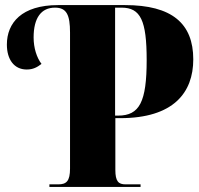

<svg xmlns="http://www.w3.org/2000/svg" viewBox="-20 -734 781 754"><path d="M174 0H532V-10H473C445 -10 433 -22 433 -67V-270H452C661 -270 739 -370 739 -501C739 -642 655 -714 471 -714H208C65 -714 7 -644 7 -559C7 -501 35 -461 85 -461C110 -461 126 -470 143 -483C124 -508 112 -546 112 -587C112 -664 142 -704 196 -704C242 -704 255 -675 255 -606V-72C255 -23 241 -10 209 -10H174ZM444 -280H432V-704H457C532 -704 556 -654 556 -498C556 -334 528 -280 444 -280Z"/></svg>

Font: Noto Serif Display Condensed Black
Style: Regular
Weight: 900
Width: 3
Designer: Monotype Design Team
Foundry: Monotype Imaging Inc.
Version: Version 2.009